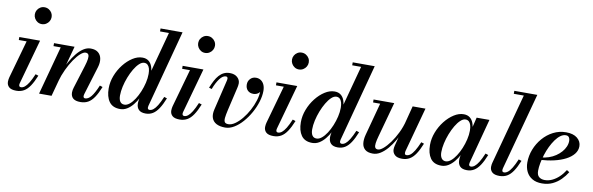

<svg xmlns="http://www.w3.org/2000/svg" viewBox="-51 -1217 5217 1689"><g transform="rotate(10 2557.5 -373.0)"><path d="M121 10Q76 10 55.8 -8.2Q35.5 -26.5 35.5 -56.5Q35.5 -67.5 37.2 -77.2Q39 -87 41 -95.5L136 -433.5H66V-460H251.5L141 -62.5Q140 -59 139.2 -54.2Q138.5 -49.5 138.5 -46Q138.5 -38 142.5 -32.8Q146.5 -27.5 156 -27.5Q173 -27.5 189.8 -40.8Q206.5 -54 224.8 -83.5Q243 -113 264 -162.5L290 -154Q266.5 -96 242.2 -59.8Q218 -23.5 188.8 -6.8Q159.5 10 121 10ZM240 -606Q219 -606 202.2 -616.5Q185.5 -627 175.5 -644.2Q165.5 -661.5 165.5 -681.5Q165.5 -702 175.5 -719Q185.5 -736 202.2 -746.2Q219 -756.5 240 -756.5Q261 -756.5 278.2 -746.2Q295.5 -736 305.5 -719Q315.5 -702 315.5 -681.5Q315.5 -661.5 305.5 -644.2Q295.5 -627 278.2 -616.5Q261 -606 240 -606Z M693.5 10Q649.5 10 628.2 -8.2Q607 -26.5 607 -61Q607 -71.5 609.2 -83.8Q611.5 -96 614.5 -104.5L678.5 -310Q690.5 -348.5 694 -374.5Q697.5 -400.5 690.5 -413.2Q683.5 -426 664.5 -426Q645.5 -426 619 -402.5Q592.5 -379 564.5 -338Q536.5 -297 511.5 -244.2Q486.5 -191.5 470.5 -133H452.5Q464.5 -177 483 -224Q501.5 -271 525.8 -314.5Q550 -358 578.2 -393.2Q606.5 -428.5 638 -449Q669.5 -469.5 703 -469.5Q746 -469.5 770.2 -449.2Q794.5 -429 800.2 -395Q806 -361 793.5 -319.5L716 -65.5Q715 -61.5 714 -56.2Q713 -51 713 -47Q713 -39 717 -34Q721 -29 729.5 -29Q757 -29 782.8 -60.5Q808.5 -92 838 -162.5L863.5 -154Q840 -95 815.5 -58.8Q791 -22.5 761.8 -6.2Q732.5 10 693.5 10ZM323.5 0 440.5 -433.5H376V-460H559.5L435 0Z M1276.5 10Q1234.5 10 1214.5 -10.2Q1194.5 -30.5 1194.5 -65Q1194.5 -69.5 1194.8 -77Q1195 -84.5 1196.5 -92.5L1212.5 -175L1247.5 -257L1247 -318L1356 -723.5H1276.5V-750H1473L1289.5 -61Q1287.5 -53.5 1287.5 -45.5Q1287.5 -38.5 1291.5 -33Q1295.5 -27.5 1305 -27.5Q1322 -27.5 1338.8 -40.8Q1355.5 -54 1373.8 -83.5Q1392 -113 1413 -162.5L1438.5 -154Q1415.5 -96 1391.5 -59.8Q1367.5 -23.5 1339.5 -6.8Q1311.5 10 1276.5 10ZM1048 10Q981 10 949.8 -34.2Q918.5 -78.5 918.5 -152.5Q918.5 -210 940.2 -266.2Q962 -322.5 998.2 -368.5Q1034.5 -414.5 1078 -442.2Q1121.5 -470 1165 -470Q1198.5 -470 1220.2 -453.2Q1242 -436.5 1252.5 -406.2Q1263 -376 1263 -335.5Q1263 -307 1256.2 -270.2Q1249.5 -233.5 1236.5 -194.8Q1223.5 -156 1204.8 -119.5Q1186 -83 1162 -53.8Q1138 -24.5 1109.5 -7.2Q1081 10 1048 10ZM1079 -34.5Q1101.5 -34.5 1124.8 -53.5Q1148 -72.5 1169 -104.8Q1190 -137 1206.5 -176.8Q1223 -216.5 1232.8 -258Q1242.5 -299.5 1242.5 -337.5Q1242.5 -365.5 1236.5 -385.8Q1230.5 -406 1218.5 -416.8Q1206.5 -427.5 1188.5 -427.5Q1166.5 -427.5 1143.8 -406.2Q1121 -385 1100.2 -350Q1079.5 -315 1063 -272.8Q1046.5 -230.5 1037 -187.5Q1027.5 -144.5 1027.5 -107.5Q1027.5 -73 1040.2 -53.8Q1053 -34.5 1079 -34.5Z M1580 10Q1535 10 1514.8 -8.2Q1494.5 -26.5 1494.5 -56.5Q1494.5 -67.5 1496.2 -77.2Q1498 -87 1500 -95.5L1595 -433.5H1525V-460H1710.5L1600 -62.5Q1599 -59 1598.2 -54.2Q1597.5 -49.5 1597.5 -46Q1597.5 -38 1601.5 -32.8Q1605.5 -27.5 1615 -27.5Q1632 -27.5 1648.8 -40.8Q1665.5 -54 1683.8 -83.5Q1702 -113 1723 -162.5L1749 -154Q1725.5 -96 1701.2 -59.8Q1677 -23.5 1647.8 -6.8Q1618.5 10 1580 10ZM1699 -606Q1678 -606 1661.2 -616.5Q1644.5 -627 1634.5 -644.2Q1624.5 -661.5 1624.5 -681.5Q1624.5 -702 1634.5 -719Q1644.5 -736 1661.2 -746.2Q1678 -756.5 1699 -756.5Q1720 -756.5 1737.2 -746.2Q1754.5 -736 1764.5 -719Q1774.5 -702 1774.5 -681.5Q1774.5 -661.5 1764.5 -644.2Q1754.5 -627 1737.2 -616.5Q1720 -606 1699 -606Z M1987 10Q1939 10 1908.2 -6.2Q1877.5 -22.5 1866.5 -54Q1855.5 -85.5 1866.5 -131L1930.5 -398.5Q1931.5 -403 1932.2 -408Q1933 -413 1933 -416.5Q1933 -424.5 1929 -429.5Q1925 -434.5 1916 -434.5Q1902 -434.5 1888.2 -425.2Q1874.5 -416 1861.5 -398.8Q1848.5 -381.5 1835.8 -357.5Q1823 -333.5 1812 -303.5L1787 -311Q1801.5 -347 1816.8 -376.2Q1832 -405.5 1850.8 -426.2Q1869.5 -447 1892.8 -458.2Q1916 -469.5 1946 -469.5Q1988.5 -469.5 2013.2 -447Q2038 -424.5 2038 -392.5Q2038 -381.5 2036 -370.8Q2034 -360 2032 -351.5L1984.5 -147.5Q1974 -102 1971.2 -75Q1968.5 -48 1977 -36Q1985.5 -24 2009.5 -24Q2037.5 -24 2068.5 -45.5Q2099.5 -67 2129.2 -103Q2159 -139 2183.2 -183.8Q2207.5 -228.5 2222 -275.8Q2236.5 -323 2236.5 -365.5Q2236.5 -391 2228.5 -407.8Q2220.5 -424.5 2207.5 -433.2Q2194.5 -442 2180 -442V-468Q2200 -468 2216.2 -458.5Q2232.5 -449 2241.8 -432.2Q2251 -415.5 2251 -394.5Q2251 -365 2230 -345Q2209 -325 2180 -325Q2147 -325 2128 -344.8Q2109 -364.5 2109 -397Q2109 -427 2129 -448Q2149 -469 2180 -469Q2205 -469 2223.8 -456.2Q2242.5 -443.5 2252.8 -420.2Q2263 -397 2263 -365.5Q2263 -320 2247.2 -268.5Q2231.5 -217 2204 -167.8Q2176.5 -118.5 2141.2 -78.2Q2106 -38 2066.2 -14Q2026.5 10 1987 10Z M2418 10Q2373 10 2352.8 -8.2Q2332.5 -26.5 2332.5 -56.5Q2332.5 -67.5 2334.2 -77.2Q2336 -87 2338 -95.5L2433 -433.5H2363V-460H2548.5L2438 -62.5Q2437 -59 2436.2 -54.2Q2435.5 -49.5 2435.5 -46Q2435.5 -38 2439.5 -32.8Q2443.5 -27.5 2453 -27.5Q2470 -27.5 2486.8 -40.8Q2503.5 -54 2521.8 -83.5Q2540 -113 2561 -162.5L2587 -154Q2563.5 -96 2539.2 -59.8Q2515 -23.5 2485.8 -6.8Q2456.5 10 2418 10ZM2537 -606Q2516 -606 2499.2 -616.5Q2482.5 -627 2472.5 -644.2Q2462.5 -661.5 2462.5 -681.5Q2462.5 -702 2472.5 -719Q2482.5 -736 2499.2 -746.2Q2516 -756.5 2537 -756.5Q2558 -756.5 2575.2 -746.2Q2592.5 -736 2602.5 -719Q2612.5 -702 2612.5 -681.5Q2612.5 -661.5 2602.5 -644.2Q2592.5 -627 2575.2 -616.5Q2558 -606 2537 -606Z M2993 10Q2951 10 2931 -10.2Q2911 -30.5 2911 -65Q2911 -69.5 2911.2 -77Q2911.5 -84.5 2913 -92.5L2929 -175L2964 -257L2963.5 -318L3072.5 -723.5H2993V-750H3189.5L3006 -61Q3004 -53.5 3004 -45.5Q3004 -38.5 3008 -33Q3012 -27.5 3021.5 -27.5Q3038.5 -27.5 3055.2 -40.8Q3072 -54 3090.2 -83.5Q3108.5 -113 3129.5 -162.5L3155 -154Q3132 -96 3108 -59.8Q3084 -23.5 3056 -6.8Q3028 10 2993 10ZM2764.5 10Q2697.5 10 2666.2 -34.2Q2635 -78.5 2635 -152.5Q2635 -210 2656.8 -266.2Q2678.5 -322.5 2714.8 -368.5Q2751 -414.5 2794.5 -442.2Q2838 -470 2881.5 -470Q2915 -470 2936.8 -453.2Q2958.5 -436.5 2969 -406.2Q2979.5 -376 2979.5 -335.5Q2979.5 -307 2972.8 -270.2Q2966 -233.5 2953 -194.8Q2940 -156 2921.2 -119.5Q2902.5 -83 2878.5 -53.8Q2854.5 -24.5 2826 -7.2Q2797.5 10 2764.5 10ZM2795.5 -34.5Q2818 -34.5 2841.2 -53.5Q2864.5 -72.5 2885.5 -104.8Q2906.5 -137 2923 -176.8Q2939.5 -216.5 2949.2 -258Q2959 -299.5 2959 -337.5Q2959 -365.5 2953 -385.8Q2947 -406 2935 -416.8Q2923 -427.5 2905 -427.5Q2883 -427.5 2860.2 -406.2Q2837.5 -385 2816.8 -350Q2796 -315 2779.5 -272.8Q2763 -230.5 2753.5 -187.5Q2744 -144.5 2744 -107.5Q2744 -73 2756.8 -53.8Q2769.5 -34.5 2795.5 -34.5Z M3306 10Q3260 10 3236.2 -10.2Q3212.5 -30.5 3208.5 -64.8Q3204.5 -99 3215.5 -141L3294 -433.5H3230.5V-460H3415L3330 -150.5Q3319 -111.5 3315.5 -85.5Q3312 -59.5 3318.5 -46.5Q3325 -33.5 3344 -33.5Q3363.5 -33.5 3391.5 -57.2Q3419.5 -81 3449.5 -122Q3479.5 -163 3505.2 -215.8Q3531 -268.5 3545.5 -327H3565.5Q3554.5 -283 3535.5 -236Q3516.5 -189 3491.2 -145.2Q3466 -101.5 3436 -66.2Q3406 -31 3373.2 -10.5Q3340.5 10 3306 10ZM3567 10Q3522 10 3501 -10.2Q3480 -30.5 3480 -58.5Q3480 -65.5 3481.2 -75Q3482.5 -84.5 3484.5 -92.5L3579.5 -460H3694L3586 -63Q3585 -58.5 3584.5 -53.8Q3584 -49 3584 -45Q3584 -28 3600 -28Q3617.5 -28 3634.5 -41Q3651.5 -54 3669.8 -83.5Q3688 -113 3709 -162.5L3734.5 -154Q3711.5 -96 3687.2 -59.8Q3663 -23.5 3633.8 -6.8Q3604.5 10 3567 10Z M3917.5 10Q3850.5 10 3819.5 -34.2Q3788.5 -78.5 3788.5 -152.5Q3788.5 -210 3810.2 -266.2Q3832 -322.5 3868.2 -368.5Q3904.5 -414.5 3948 -442.2Q3991.5 -470 4035 -470Q4068.5 -470 4090.2 -453Q4112 -436 4122.5 -405.8Q4133 -375.5 4133 -335.5Q4133 -306.5 4126.2 -269.8Q4119.5 -233 4106.5 -194.2Q4093.5 -155.5 4074.5 -119Q4055.5 -82.5 4031.5 -53.5Q4007.5 -24.5 3979 -7.2Q3950.5 10 3917.5 10ZM3949 -34.5Q3971.5 -34.5 3994.8 -53.5Q4018 -72.5 4039 -104.8Q4060 -137 4076.5 -176.5Q4093 -216 4102.8 -257.8Q4112.5 -299.5 4112.5 -337Q4112.5 -365.5 4106.5 -385.8Q4100.5 -406 4088.5 -416.8Q4076.5 -427.5 4058.5 -427.5Q4036.5 -427.5 4013.8 -406.2Q3991 -385 3970.2 -350Q3949.5 -315 3933 -272.8Q3916.5 -230.5 3907 -187.5Q3897.5 -144.5 3897.5 -107.5Q3897.5 -73 3911 -53.8Q3924.5 -34.5 3949 -34.5ZM4146.5 10Q4104 10 4084.2 -10.2Q4064.5 -30.5 4064.5 -65Q4064.5 -73.5 4065 -80.5Q4065.5 -87.5 4066.5 -92.5L4082.5 -175L4109 -255L4124 -348.5L4151 -460H4265.5L4159.5 -61Q4157.5 -53.5 4157.5 -45.5Q4157.5 -38 4161.5 -32.8Q4165.5 -27.5 4175 -27.5Q4191.5 -27.5 4208.5 -40.8Q4225.5 -54 4243.8 -83.5Q4262 -113 4283 -162.5L4308.5 -154Q4285.5 -96 4261.5 -59.8Q4237.5 -23.5 4209.5 -6.8Q4181.5 10 4146.5 10Z M4436.5 10Q4392 10 4371.5 -8.5Q4351 -27 4351 -56.5Q4351 -68.5 4352.8 -78.2Q4354.5 -88 4356.5 -95L4526 -723.5H4436.5V-750H4642L4456.5 -63Q4455.5 -58.5 4454.8 -53.8Q4454 -49 4454 -45.5Q4454 -27.5 4471.5 -27.5Q4488 -27.5 4505 -40.8Q4522 -54 4540.2 -83.5Q4558.5 -113 4579.5 -162.5L4605.5 -154Q4582 -96 4557.8 -59.8Q4533.5 -23.5 4504.2 -6.8Q4475 10 4436.5 10Z M4816 10Q4764 10 4729 -10.8Q4694 -31.5 4676.2 -67.8Q4658.5 -104 4658.5 -150Q4658.5 -210 4680.8 -267Q4703 -324 4742.8 -370Q4782.5 -416 4835.5 -443Q4888.5 -470 4949.5 -470Q5014 -470 5049.5 -440.8Q5085 -411.5 5085 -368.5Q5085 -330.5 5060 -299.2Q5035 -268 4991.2 -245.2Q4947.5 -222.5 4889.8 -209Q4832 -195.5 4766 -191.5V-213.5Q4803.5 -216.5 4837.2 -228Q4871 -239.5 4898.5 -258Q4926 -276.5 4946.2 -299.5Q4966.5 -322.5 4977.5 -348.2Q4988.5 -374 4988.5 -400Q4988.5 -418.5 4980 -431.2Q4971.5 -444 4951.5 -444Q4927 -444 4903.8 -427Q4880.5 -410 4859.5 -380.8Q4838.5 -351.5 4821 -315.2Q4803.5 -279 4791 -239.5Q4778.5 -200 4771.5 -162.5Q4764.5 -125 4764.5 -94Q4764.5 -55.5 4784.5 -39.5Q4804.5 -23.5 4835 -23.5Q4869.5 -23.5 4901.8 -38.8Q4934 -54 4962.5 -81Q4991 -108 5013.5 -144L5037 -129Q5015 -93 4983.5 -61.2Q4952 -29.5 4910.5 -9.8Q4869 10 4816 10Z"/></g></svg>

Font: Bodoni Moda 9pt SemiBold
Style: Italic
Weight: 600
Italic angle: -13°
Designer: Owen Earl
Foundry: indestructible type
Version: Version 2.004